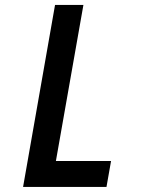

<svg xmlns="http://www.w3.org/2000/svg" viewBox="-20 -570 640 778"><path d="M203 -550H318L206.5 82.5H430L411.5 187.5H73.5Z"/></svg>

Font: JuliaMono SemiBoldItalic
Style: Regular
Weight: 600
Italic angle: -9°
Monospace: yes
Designer: cormullion
Foundry: corm
Version: Version 0.049; ttfautohint (v1.8.4)